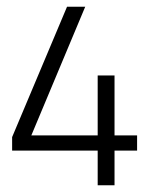

<svg xmlns="http://www.w3.org/2000/svg" viewBox="-20 -548 469 570"><path d="M73 -146H270V-324H320V-146H387V-101H320V2H270V-101H16V-141L179 -528H233Z"/></svg>

Font: Bhavuka
Style: Regular
Weight: 400
Version: 2.94.0; ttfautohint (v1.2) -l 7 -r 28 -G 50 -x 13 -D deva -f